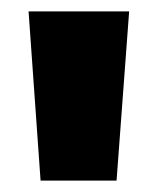

<svg xmlns="http://www.w3.org/2000/svg" viewBox="-20 -774 276 336"><path d="M30 -754H206L184 -458H51Z"/></svg>

Font: Protest Strike
Style: Regular
Weight: 400
Designer: Octavio Pardo
Foundry: Ashler Design
Version: Version 2.005; ttfautohint (v1.8.4.7-5d5b)